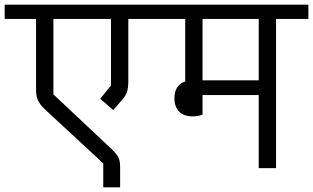

<svg xmlns="http://www.w3.org/2000/svg" viewBox="-40 -718 1337 820"><path d="M401 -20 153 -250Q141 -261 133.5 -271Q126 -281 121.5 -291Q117 -301 115.5 -313Q114 -325 114 -341V-637H-20V-698H642V-637H508V-373Q508 -341 502 -324Q496 -307 476 -285L444 -248L388 -296L434 -353V-637H188V-315L437 -81Q458 -61 465.5 -46Q473 -31 473 -6V82H401Z M783 -221Q745 -221 725 -241.5Q705 -262 705 -298Q705 -355 751 -370V-637H602V-698H1277V-637H1139V0H1065V-312H825V-229Q809 -221 783 -221ZM825 -637V-375H1065V-637Z"/></svg>

Font: IBM Plex Sans Devanagari
Style: Regular
Weight: 400
Designer: Mike Abbink, Paul van der Laan, Pieter van Rosmalen, Erin McLaughlin
Foundry: Bold Monday
Version: Version 1.1